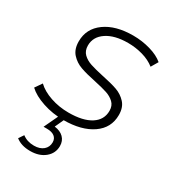

<svg xmlns="http://www.w3.org/2000/svg" viewBox="-188 -625 846 941"><g transform="rotate(30 235.5 -154.5)"><path d="M-7 -62 20 -101Q49 -73 97.5 -56.5Q146 -40 200 -40Q281 -40 325.5 -68.5Q370 -97 370 -148Q370 -177 352 -194Q334 -211 308 -219.5Q282 -228 236 -238Q182 -249 148.5 -261Q115 -273 92 -298.5Q69 -324 69 -368Q69 -440 128.5 -483Q188 -526 287 -526Q337 -526 384 -512.5Q431 -499 459 -475L436 -436Q407 -459 366.5 -470.5Q326 -482 283 -482Q207 -482 162.5 -452Q118 -422 118 -373Q118 -343 136 -325.5Q154 -308 181.5 -299Q209 -290 255 -280Q309 -269 341.5 -257.5Q374 -246 397 -221Q420 -196 420 -153Q420 -80 359 -38Q298 4 196 4Q135 4 79.5 -14.5Q24 -33 -7 -62ZM49 192 68 164Q95 185 134 185Q167 185 186.5 168.5Q206 152 206 125Q206 104 191 92.5Q176 81 148 81H129L170 -6H203L176 53Q209 57 227.5 75.5Q246 94 246 123Q246 164 214 190.5Q182 217 131 217Q80 217 49 192Z"/></g></svg>

Font: Montserrat Alternates Light
Style: Italic
Weight: 300
Italic angle: -11.3°
Designer: Julieta Ulanovsky
Foundry: Julieta Ulanovsky
Version: Version 7.200